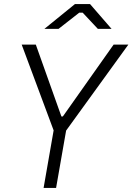

<svg xmlns="http://www.w3.org/2000/svg" viewBox="-20 -918 647 938"><path d="M193 0H254L303 -280L607 -700H535L287 -349H280L155 -700H86L242 -281ZM197 -777H266L367 -856H384L458 -777H525L420 -898H346Z"/></svg>

Font: Fixel Text 20240404 Light
Style: Italic
Weight: 300
Width: 4
Italic angle: -10°
Designer: AlfaBravo + MacPaw
Foundry: Kyrylo Tkachov, Marchela Mozhyna, Serhii Makarenko, Maria Weinstein, Zakhar Kryvoshyya
Version: Version 1.211;Glyphs 3.2 (3225)